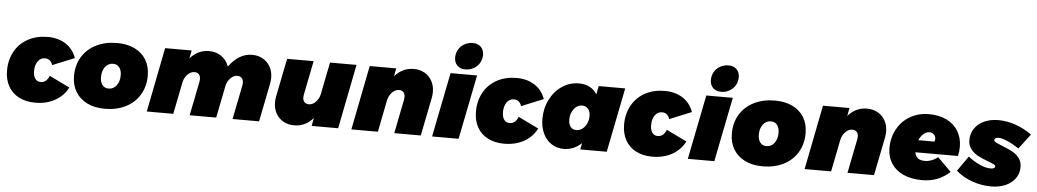

<svg xmlns="http://www.w3.org/2000/svg" viewBox="-41 -1216 8768 1623"><g transform="rotate(5 4343.0 -404.0)"><path d="M16 -242Q16 -334 56 -405.5Q96 -477 168.5 -516Q241 -555 335 -555Q424 -555 488 -513.5Q552 -472 578 -397L392 -321Q375 -373 327 -373Q290 -373 267 -341Q244 -309 244 -257Q244 -217 260.5 -193.5Q277 -170 307 -170Q357 -170 380 -229L553 -145Q516 -72 443.5 -32Q371 8 277 8Q197 8 138 -22.5Q79 -53 47.5 -109.5Q16 -166 16 -242Z M1205 -302Q1205 -210 1162.5 -139.5Q1120 -69 1043.5 -30.5Q967 8 867 8Q780 8 716.5 -23.5Q653 -55 618.5 -112Q584 -169 584 -246Q584 -338 626.5 -408Q669 -478 746 -516.5Q823 -555 923 -555Q1010 -555 1073.5 -524Q1137 -493 1171 -436Q1205 -379 1205 -302ZM812 -257Q812 -215 831 -190Q850 -165 884 -165Q925 -165 951 -198.5Q977 -232 977 -285Q977 -327 958 -352Q939 -377 905 -377Q864 -377 838 -343.5Q812 -310 812 -257Z M2246 -375Q2246 -353 2241 -325L2176 0H1951L2009 -291Q2011 -305 2011 -312Q2011 -338 1997.5 -352.5Q1984 -367 1960 -367Q1930 -367 1904.5 -342.5Q1879 -318 1868 -280L1812 0H1587L1645 -291Q1647 -305 1647 -312Q1647 -338 1633.5 -352.5Q1620 -367 1596 -367Q1564 -367 1536.5 -338.5Q1509 -310 1501 -267L1448 0H1223L1331 -547H1556L1543 -479Q1610 -555 1704 -555Q1765 -555 1809.5 -523Q1854 -491 1872 -438Q1958 -555 2068 -555Q2121 -555 2161 -532Q2201 -509 2223.5 -468Q2246 -427 2246 -375Z M2296 -172Q2296 -194 2301 -222L2366 -547H2591L2533 -256Q2531 -242 2531 -235Q2531 -209 2544.5 -194.5Q2558 -180 2582 -180Q2614 -180 2641.5 -208.5Q2669 -237 2677 -280L2730 -547H2955L2847 0H2622L2635 -68Q2568 8 2474 8Q2421 8 2381 -15Q2341 -38 2318.5 -79Q2296 -120 2296 -172Z M3618 -375Q3618 -353 3613 -325L3548 0H3323L3381 -291Q3383 -305 3383 -312Q3383 -338 3369.5 -352.5Q3356 -367 3332 -367Q3300 -367 3272.5 -338.5Q3245 -310 3237 -267L3184 0H2959L3067 -547H3292L3279 -479Q3346 -555 3440 -555Q3493 -555 3533 -532Q3573 -509 3595.5 -468Q3618 -427 3618 -375Z M4013 -724Q4013 -686 3994.5 -655Q3976 -624 3944 -606.5Q3912 -589 3874 -589Q3831 -589 3805.5 -614.5Q3780 -640 3780 -682Q3780 -720 3798.5 -751Q3817 -782 3849 -799.5Q3881 -817 3919 -817Q3962 -817 3987.5 -791.5Q4013 -766 4013 -724ZM3978 -547 3869 0H3644L3753 -547Z M3995 -242Q3995 -334 4035 -405.5Q4075 -477 4147.5 -516Q4220 -555 4314 -555Q4403 -555 4467 -513.5Q4531 -472 4557 -397L4371 -321Q4354 -373 4306 -373Q4269 -373 4246 -341Q4223 -309 4223 -257Q4223 -217 4239.5 -193.5Q4256 -170 4286 -170Q4336 -170 4359 -229L4532 -145Q4495 -72 4422.5 -32Q4350 8 4256 8Q4176 8 4117 -22.5Q4058 -53 4026.5 -109.5Q3995 -166 3995 -242Z M4560 -229Q4560 -319 4597.5 -393.5Q4635 -468 4699.5 -511.5Q4764 -555 4842 -555Q4894 -555 4933.5 -534.5Q4973 -514 4996 -475L5010 -547H5235L5126 0H4901L4912 -54Q4844 8 4762 8Q4703 8 4657 -22Q4611 -52 4585.5 -106Q4560 -160 4560 -229ZM4955 -288Q4955 -326 4936 -348.5Q4917 -371 4885 -371Q4844 -371 4815.5 -333.5Q4787 -296 4787 -244Q4787 -204 4804.5 -182Q4822 -160 4854 -160Q4881 -160 4904.5 -177.5Q4928 -195 4941.5 -224.5Q4955 -254 4955 -288Z M5252 -242Q5252 -334 5292 -405.5Q5332 -477 5404.5 -516Q5477 -555 5571 -555Q5660 -555 5724 -513.5Q5788 -472 5814 -397L5628 -321Q5611 -373 5563 -373Q5526 -373 5503 -341Q5480 -309 5480 -257Q5480 -217 5496.5 -193.5Q5513 -170 5543 -170Q5593 -170 5616 -229L5789 -145Q5752 -72 5679.5 -32Q5607 8 5513 8Q5433 8 5374 -22.5Q5315 -53 5283.5 -109.5Q5252 -166 5252 -242Z M6183 -724Q6183 -686 6164.5 -655Q6146 -624 6114 -606.5Q6082 -589 6044 -589Q6001 -589 5975.5 -614.5Q5950 -640 5950 -682Q5950 -720 5968.5 -751Q5987 -782 6019 -799.5Q6051 -817 6089 -817Q6132 -817 6157.5 -791.5Q6183 -766 6183 -724ZM6148 -547 6039 0H5814L5923 -547Z M6787 -302Q6787 -210 6744.5 -139.5Q6702 -69 6625.5 -30.5Q6549 8 6449 8Q6362 8 6298.5 -23.5Q6235 -55 6200.5 -112Q6166 -169 6166 -246Q6166 -338 6208.5 -408Q6251 -478 6328 -516.5Q6405 -555 6505 -555Q6592 -555 6655.5 -524Q6719 -493 6753 -436Q6787 -379 6787 -302ZM6394 -257Q6394 -215 6413 -190Q6432 -165 6466 -165Q6507 -165 6533 -198.5Q6559 -232 6559 -285Q6559 -327 6540 -352Q6521 -377 6487 -377Q6446 -377 6420 -343.5Q6394 -310 6394 -257Z M7464 -375Q7464 -353 7459 -325L7394 0H7169L7227 -291Q7229 -305 7229 -312Q7229 -338 7215.5 -352.5Q7202 -367 7178 -367Q7146 -367 7118.5 -338.5Q7091 -310 7083 -267L7030 0H6805L6913 -547H7138L7125 -479Q7192 -555 7286 -555Q7339 -555 7379 -532Q7419 -509 7441.5 -468Q7464 -427 7464 -375Z M8096 -301Q8096 -264 8087 -223H7725Q7736 -157 7811 -157Q7868 -157 7921 -198L8037 -84Q7940 7 7803 7Q7712 7 7644.5 -23Q7577 -53 7540.5 -109Q7504 -165 7504 -239Q7504 -329 7543.5 -401Q7583 -473 7653.5 -513.5Q7724 -554 7813 -554Q7899 -554 7963 -522.5Q8027 -491 8061.5 -433.5Q8096 -376 8096 -301ZM7883 -350Q7883 -372 7868 -387Q7853 -402 7829 -402Q7803 -402 7779.5 -381.5Q7756 -361 7741 -327H7878Q7883 -340 7883 -350Z M8089 -98 8179 -226Q8230 -186 8280 -164Q8330 -142 8371 -142Q8408 -142 8408 -164Q8408 -173 8394.5 -179.5Q8381 -186 8347 -199Q8296 -218 8260.5 -236Q8225 -254 8198 -286.5Q8171 -319 8171 -366Q8171 -421 8200 -464Q8229 -507 8281.5 -531Q8334 -555 8402 -555Q8474 -555 8547.5 -529.5Q8621 -504 8686 -457L8590 -331Q8537 -366 8490.5 -386Q8444 -406 8413 -406Q8399 -406 8390 -400Q8381 -394 8381 -384Q8381 -373 8396.5 -365Q8412 -357 8449 -342Q8500 -322 8535 -304Q8570 -286 8596 -254.5Q8622 -223 8622 -176Q8622 -122 8592.5 -80Q8563 -38 8510 -14.5Q8457 9 8388 9Q8304 9 8226 -19Q8148 -47 8089 -98Z"/></g></svg>

Font: TypoPRO Montserrat
Style: Italic
Weight: 900
Italic angle: -11.3°
Designer: Julieta Ulanovsky
Foundry: Julieta Ulanovsky
Version: Version 6.001